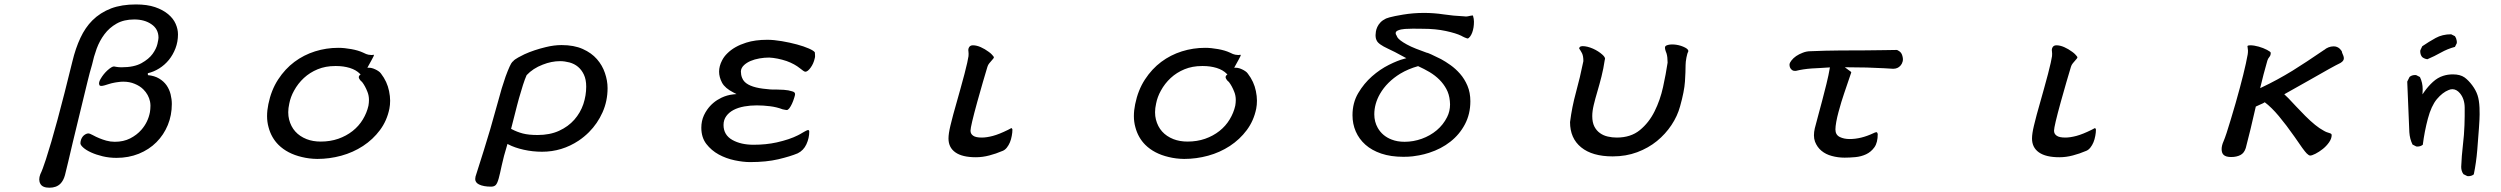

<svg xmlns="http://www.w3.org/2000/svg" viewBox="-20 -687 11540 886"><path d="M801.3 -528.3Q801.3 -552.7 790.5 -577.1Q779.8 -601.6 755.9 -621.6Q731.9 -641.6 695.6 -654.1Q659.2 -666.5 607.4 -666.5Q542 -666.5 493.2 -648.4Q442.4 -628.9 406.2 -592.8Q373.5 -560.1 351.1 -512.2Q328.6 -464.4 314 -403.3Q238.3 -93.3 191.9 48.3Q175.8 97.7 166 117.2Q161.1 129.9 161.1 141.1Q161.1 152.3 166.5 161.6Q176.3 179.2 208 179.2Q240.2 179.2 258.8 160.6Q272.9 146.5 279.8 121.1Q285.6 99.6 294.9 59.1Q304.2 18.6 315.9 -30.3Q358.4 -204.6 367.9 -244.9Q377.4 -285.2 384.3 -312.3Q391.1 -339.4 394 -350.6Q400.4 -373.5 404.8 -388.7Q412.6 -425.3 426 -462.2Q439.5 -499 461.9 -528.8Q484.4 -559.1 518.1 -578.1Q551.8 -597.2 599.4 -597.2Q647 -597.2 678.7 -575.2Q711.4 -553.2 711.4 -512.7Q711.4 -506.3 706.5 -484.4Q701.2 -461.9 684.1 -438.2Q667 -414.6 632.8 -395.5Q598.6 -376.5 541 -376.5Q527.8 -376.5 517.1 -378.4Q508.3 -380.4 505.9 -380.4Q495.6 -380.4 474.6 -361.3Q457 -344.7 445.3 -324.7Q437 -311.5 437 -300.8Q437 -298.8 438.2 -295.9Q439.5 -293 439.9 -292.5Q441.9 -290.5 448.2 -290.5Q453.1 -290.5 463.9 -293.5Q464.8 -293.9 477.1 -297.6Q489.3 -301.3 493.7 -302.5Q498 -303.7 502.4 -304.4Q506.8 -305.2 511.2 -306.2Q515.6 -307.1 520 -307.6Q524.4 -308.1 528.3 -308.6Q532.2 -309.1 536.1 -309.6Q543.5 -310.1 548.8 -310.1Q578.1 -310.1 601.1 -300.3Q625.5 -290.5 641.6 -274.4Q665.5 -250.5 672.4 -218.3Q674.3 -208 674.3 -199.2Q674.3 -190.4 673.6 -183.6Q672.9 -176.8 671.9 -169.4Q663.1 -123 632.3 -87.9Q611.3 -64 580.6 -48.3Q549.8 -32.7 509.8 -32.7Q489.7 -32.7 470.2 -38.1Q437.5 -47.4 408.2 -63.5Q397.9 -68.8 395 -69.8Q391.1 -71.3 388.9 -71.3Q386.7 -71.3 384.5 -71Q382.3 -70.8 379.2 -69.6Q376 -68.4 373.5 -66.9Q359.9 -59.1 354 -42.5Q351.1 -33.2 351.1 -25.9Q351.1 -17.6 364.3 -5.9Q377.4 5.9 400.4 16.4Q423.3 26.9 453.6 34.2Q483.9 41.5 517.6 41.5Q573.2 41.5 620.6 22.5Q668.5 2.9 702.1 -31Q735.8 -64.9 754.4 -110.1Q772.9 -155.3 772.9 -207Q772.9 -229 767.3 -251.7Q761.7 -274.4 748.5 -293.5Q735.4 -312 714.1 -324.7Q692.9 -337.4 662.6 -340.3L662.1 -349.1Q689.5 -355.5 714.8 -371.3Q740.2 -387.2 759.3 -410.6Q778.3 -434.1 789.8 -464.1Q801.3 -494.1 801.3 -528.3Z M1703.6 -434.6Q1703.1 -434.6 1702.6 -434.6Q1702.1 -434.6 1701.2 -434.1Q1699.2 -433.1 1694.1 -433.1Q1689 -433.1 1680.2 -434.6Q1671.4 -436 1655.3 -444.3Q1633.3 -454.6 1601.1 -460.4Q1568.8 -466.3 1541 -466.3Q1485.8 -466.3 1433.8 -450Q1381.8 -433.6 1338.6 -401.4Q1295.4 -369.1 1263.4 -320.1Q1231.4 -271 1218.3 -206.1Q1212.4 -177.7 1212.4 -151.1Q1212.4 -124.5 1219.2 -100.1Q1231.9 -51.8 1265.1 -18.6Q1306.2 22 1373 37.6Q1406.2 45.9 1444.3 46.4Q1500.5 46.4 1554.9 31.5Q1609.4 16.6 1655.3 -13.4Q1701.2 -43.5 1733.4 -86.7Q1765.6 -129.9 1776.9 -185.5Q1780.3 -202.6 1780.3 -222.7Q1780.3 -242.7 1775.4 -266.6Q1766.6 -310.5 1738.3 -347.2Q1737.8 -348.6 1732.9 -353.5Q1721.2 -363.8 1701.7 -371.1Q1691.4 -374.5 1682.6 -374.5H1675.3Q1689.5 -400.4 1696 -412.1Q1702.6 -423.8 1705.6 -430.7Q1705.1 -432.6 1703.6 -434.6ZM1682.6 -225.6Q1682.6 -212.9 1680.2 -199.2Q1672.9 -166.5 1654.5 -136Q1636.2 -105.5 1607.2 -82.5Q1578.1 -59.6 1541 -46.6Q1503.9 -33.7 1460 -33.7Q1423.8 -33.7 1395 -44.9Q1330.6 -70.3 1314 -135.7Q1310.1 -150.9 1310.1 -169.2Q1310.1 -187.5 1314.9 -209Q1320.8 -239.7 1336.9 -268.6Q1355 -301.8 1382.3 -327.1Q1409.7 -352.5 1446 -367.4Q1482.4 -382.3 1526.4 -382.3Q1529.3 -382.3 1532.2 -382.3Q1564.9 -382.3 1594.2 -373.5Q1623.5 -364.3 1640.6 -346.7L1644 -343.3Q1639.6 -339.8 1639.2 -339.4Q1635.7 -335.4 1635.7 -331.5Q1635.7 -327.6 1637.2 -325Q1638.7 -322.3 1639.6 -320.8Q1641.6 -317.9 1644 -314.9Q1650.4 -308.6 1650.9 -308.6Q1665 -290.5 1675.8 -262.7Q1682.6 -245.6 1682.6 -225.6Z M2174.3 127.9Q2172.9 133.8 2172.9 139.2Q2172.9 155.3 2190.4 164.1Q2210.9 174.3 2246.1 174.3Q2260.7 174.3 2268.1 166.3Q2275.4 158.2 2281.5 135.7Q2287.6 113.3 2295.4 75.7Q2303.2 38.1 2321.8 -22.9L2326.2 -20.5Q2355 -5.4 2396.5 3.9Q2438 13.2 2481.4 13.2Q2573.2 13.2 2650.4 -38.1Q2675.8 -55.2 2697.8 -77.1Q2737.3 -116.7 2760.5 -168.7Q2783.7 -220.7 2783.7 -280.3Q2783.7 -314.9 2771.5 -350.1Q2759.8 -385.3 2734.6 -414.1Q2709.5 -442.9 2669.2 -460.9Q2628.9 -479 2571.3 -479Q2536.6 -479 2499 -469.7Q2443.8 -456.5 2399.9 -436.5Q2386.2 -430.2 2371.6 -421.9Q2353.5 -411.6 2349.1 -405.8L2348.6 -404.8Q2346.2 -403.8 2344.2 -401.4Q2334.5 -391.6 2313 -333.5Q2294.9 -282.2 2277.8 -216.8Q2239.7 -77.6 2212.9 5.9Q2186 89.4 2174.3 127.9ZM2484.4 -388.7Q2524.9 -404.8 2564.5 -404.8Q2585.4 -404.8 2607.9 -398.9Q2653.8 -386.2 2674.3 -342.8Q2685.1 -320.3 2685.1 -287.1Q2685.1 -246.6 2671.9 -206.5Q2658.2 -166.5 2630.4 -134.8Q2602.5 -103 2560.1 -83.5Q2517.6 -64 2460.9 -64Q2419.4 -64 2392.6 -71Q2365.7 -78.1 2341.8 -90.8L2338.4 -92.3Q2348.1 -128.9 2354.7 -156Q2361.3 -183.1 2366 -200.4Q2370.6 -217.8 2375 -233.9Q2384.3 -267.1 2393.3 -294.9Q2402.3 -322.8 2410.2 -340.3Q2439.5 -371.6 2484.4 -388.7Z M3696.3 -356Q3707 -356 3720.7 -374.8Q3734.4 -393.6 3739.7 -418Q3741.2 -422.9 3741.2 -427.7Q3741.2 -432.6 3740.7 -437.7Q3740.2 -442.9 3740.2 -445.3Q3735.4 -453.1 3712.6 -463.1Q3689.9 -473.1 3657.5 -481.9Q3625 -490.7 3587.6 -497.1Q3550.3 -503.4 3521 -503.4Q3464.4 -503.4 3423.3 -490.2Q3368.7 -473.1 3336.4 -440.9Q3320.8 -425.8 3312 -408.2Q3298.3 -381.8 3298.3 -356.4Q3298.3 -331.1 3312 -305.2Q3325.7 -279.8 3365.2 -259.8L3378.9 -252.9L3363.8 -251.5Q3335 -248.5 3308.6 -235.8Q3268.1 -216.3 3243.2 -180.7Q3234.9 -168.9 3228.5 -155.3Q3216.3 -128.9 3216.3 -97.7Q3216.3 -53.2 3239.3 -22.9Q3262.7 7.3 3296.6 25.9Q3330.6 44.4 3370.1 52.7Q3409.7 61 3441.4 61Q3516.1 61 3571.8 47.9Q3627.4 34.7 3661.1 20.5Q3688 7.3 3701.2 -21.2Q3714.4 -49.8 3714.4 -80.1Q3714.4 -83.5 3711.4 -86.4Q3710.4 -87.4 3709.5 -87.4Q3708.5 -87.4 3708 -86.9Q3702.1 -85.4 3689.9 -78.4Q3677.7 -71.3 3671.4 -67.6Q3665 -64 3661.6 -62.5Q3624.5 -43.5 3564 -29.8Q3515.1 -19 3457.3 -19Q3399.4 -19 3359.9 -41Q3318.8 -64 3318.8 -110.4Q3318.8 -134.3 3332 -151.9Q3356.4 -185.1 3414.6 -195.8Q3441.9 -200.7 3472.2 -200.7Q3502.4 -200.7 3533.2 -196.8Q3564.5 -192.9 3591.3 -182.6Q3597.2 -181.2 3603.3 -180.2Q3609.4 -179.2 3610.4 -179.2Q3616.2 -179.2 3622.6 -187.5Q3635.7 -205.1 3645 -235.8Q3648.9 -247.6 3648.9 -252.4Q3648.9 -257.3 3645.8 -260.5Q3642.6 -263.7 3635.3 -265.6Q3619.1 -271 3597.2 -272.5Q3575.2 -273.9 3561.5 -273.9Q3547.9 -273.9 3543 -273.9Q3538.1 -273.9 3533.7 -274.4Q3524.9 -274.9 3519 -275.9Q3443.4 -282.2 3416.5 -309.1Q3408.2 -317.4 3404.3 -328.1Q3398.9 -341.8 3398.9 -357.4Q3399.4 -373.5 3413.6 -386.7Q3438 -409.2 3484.9 -417.5Q3507.3 -421.4 3529.3 -421.4Q3567.4 -419.4 3609.9 -405.3Q3628.9 -398.4 3644.3 -389.9Q3659.7 -381.3 3669.9 -373Q3680.2 -364.7 3686.5 -360.4Q3692.9 -356 3696.3 -356Z M4651.9 -89.4Q4649.9 -95.7 4647.5 -95.7Q4647 -95.7 4646.5 -95.7Q4639.6 -92.8 4631.8 -87.9Q4590.3 -67.4 4561.5 -59.8Q4532.7 -52.2 4510.7 -52.2Q4482.9 -52.2 4471.2 -60.5Q4458.5 -68.8 4458.5 -84Q4458.5 -103.5 4489.7 -216.8Q4502.4 -262.7 4515.6 -308.1L4536.6 -378.9Q4539.1 -387.7 4545.2 -395Q4551.3 -402.3 4555.2 -406.7Q4566.4 -418.5 4566.4 -422.4Q4566.4 -424.3 4563 -428.5Q4559.6 -432.6 4555.4 -437Q4551.3 -441.4 4542.5 -447.8Q4524.9 -460.9 4505.6 -469.5Q4486.3 -478 4469.2 -478Q4454.6 -478 4449.7 -464.4Q4448.2 -460 4448.2 -456.8Q4448.2 -453.6 4449 -449.2Q4449.7 -444.8 4449.7 -439Q4449.7 -433.1 4449.2 -427.7Q4446.8 -408.2 4430.7 -345.7Q4422.4 -313.5 4412.1 -277.3Q4383.8 -178.2 4378.9 -158.9Q4374 -139.6 4372.1 -132.3Q4370.1 -124 4365.7 -106.9Q4356.9 -70.3 4356.9 -47.9Q4356.9 -6.3 4388.7 16.1Q4420.4 38.6 4483.4 38.6Q4514.2 38.6 4545.4 30.3Q4574.7 22.9 4607.9 8.8Q4618.2 4.4 4626.5 -6.3Q4643.1 -27.3 4648.9 -60.1Q4651.9 -75.2 4651.9 -89.4Z M5703.6 -434.6Q5703.1 -434.6 5702.6 -434.6Q5702.1 -434.6 5701.2 -434.1Q5699.2 -433.1 5694.1 -433.1Q5689 -433.1 5680.2 -434.6Q5671.4 -436 5655.3 -444.3Q5633.3 -454.6 5601.1 -460.4Q5568.8 -466.3 5541 -466.3Q5485.8 -466.3 5433.8 -450Q5381.8 -433.6 5338.6 -401.4Q5295.4 -369.1 5263.4 -320.1Q5231.4 -271 5218.3 -206.1Q5212.4 -177.7 5212.4 -151.1Q5212.4 -124.5 5219.2 -100.1Q5231.9 -51.8 5265.1 -18.6Q5306.2 22 5373 37.6Q5406.2 45.9 5444.3 46.4Q5500.5 46.4 5554.9 31.5Q5609.4 16.6 5655.3 -13.4Q5701.2 -43.5 5733.4 -86.7Q5765.6 -129.9 5776.9 -185.5Q5780.3 -202.6 5780.3 -222.7Q5780.3 -242.7 5775.4 -266.6Q5766.6 -310.5 5738.3 -347.2Q5737.8 -348.6 5732.9 -353.5Q5721.2 -363.8 5701.7 -371.1Q5691.4 -374.5 5682.6 -374.5H5675.3Q5689.5 -400.4 5696 -412.1Q5702.6 -423.8 5705.6 -430.7Q5705.1 -432.6 5703.6 -434.6ZM5682.6 -225.6Q5682.6 -212.9 5680.2 -199.2Q5672.9 -166.5 5654.5 -136Q5636.2 -105.5 5607.2 -82.5Q5578.1 -59.6 5541 -46.6Q5503.9 -33.7 5460 -33.7Q5423.8 -33.7 5395 -44.9Q5330.6 -70.3 5314 -135.7Q5310.1 -150.9 5310.1 -169.2Q5310.1 -187.5 5314.9 -209Q5320.8 -239.7 5336.9 -268.6Q5355 -301.8 5382.3 -327.1Q5409.7 -352.5 5446 -367.4Q5482.4 -382.3 5526.4 -382.3Q5529.3 -382.3 5532.2 -382.3Q5564.9 -382.3 5594.2 -373.5Q5623.5 -364.3 5640.6 -346.7L5644 -343.3Q5639.6 -339.8 5639.2 -339.4Q5635.7 -335.4 5635.7 -331.5Q5635.7 -327.6 5637.2 -325Q5638.7 -322.3 5639.6 -320.8Q5641.6 -317.9 5644 -314.9Q5650.4 -308.6 5650.9 -308.6Q5665 -290.5 5675.8 -262.7Q5682.6 -245.6 5682.6 -225.6Z M6500 -554.7 6545.9 -554.2Q6605 -554.2 6652.3 -543.9Q6699.2 -533.7 6723.1 -522Q6724.6 -521.5 6727.5 -519.5Q6732.4 -516.6 6737.5 -514.6Q6742.7 -512.7 6746.6 -511Q6750.5 -509.3 6752 -509.3Q6756.8 -509.3 6763.7 -518.1Q6775.4 -533.7 6779.8 -561Q6781.7 -573.7 6781.7 -586.9Q6781.7 -600.1 6777.3 -614.3Q6776.4 -615.7 6774.9 -615.7Q6771 -615.7 6765.6 -614.3Q6751 -610.8 6745.1 -610.8Q6739.3 -610.8 6733.9 -611.8Q6687 -613.8 6642.1 -620.6Q6597.2 -627.4 6550.8 -627.4Q6501.5 -627.4 6454.6 -619.6Q6413.6 -612.8 6392.1 -606.9Q6383.3 -604.5 6376 -601.6Q6359.9 -593.8 6350.3 -583.7Q6340.8 -573.7 6335.7 -562.5Q6330.6 -551.3 6329.1 -541Q6327.6 -529.8 6327.6 -524.7Q6327.6 -519.5 6328.1 -516.1Q6328.6 -512.7 6329.3 -509.3Q6330.1 -505.9 6331.5 -502.9Q6334.5 -495.6 6339.4 -490.7Q6344.2 -485.8 6350.6 -481.4Q6362.8 -472.7 6383.8 -462.9Q6407.7 -452.6 6469.7 -418.5L6459 -415.5Q6430.2 -408.2 6389.2 -387.7Q6348.1 -367.2 6311 -334.5Q6273.9 -301.8 6247.6 -257.3Q6221.2 -212.9 6221.2 -155.3Q6221.2 -115.2 6236.3 -80.3Q6251.5 -45.4 6280.8 -19.3Q6310.1 6.8 6354 21.7Q6397.9 36.6 6456.1 36.6Q6481 36.6 6499 34.4Q6517.1 32.2 6528.8 29.8Q6552.2 25.4 6574.7 18.1Q6630.9 0 6672.9 -33.2Q6715.3 -66.4 6740.2 -113.8Q6765.1 -161.1 6765.1 -219.7Q6765.1 -259.8 6751.7 -291.3Q6738.3 -322.8 6717.8 -346.2Q6697.3 -369.6 6673.6 -386.5Q6649.9 -403.3 6629.9 -414.1Q6573.2 -442.4 6564.5 -443.8H6563.5Q6537.6 -453.1 6513.9 -462.4Q6490.2 -471.7 6471.7 -481.9Q6437 -501 6428.2 -515.1Q6425.8 -519 6424.8 -522.5Q6420.4 -528.8 6420.4 -533.7Q6420.4 -542 6430.7 -546.4Q6444.3 -552.2 6463.6 -553.5Q6482.9 -554.7 6500 -554.7ZM6671.4 -205.6Q6671.4 -173.3 6657.7 -146.5Q6640.1 -111.3 6609.9 -85.9Q6579.6 -60.5 6540.8 -46.6Q6502 -32.7 6461.9 -32.7Q6427.7 -32.7 6401.9 -43Q6359.4 -59.1 6337.9 -96.7Q6321.8 -125 6321.8 -159.2Q6321.8 -208 6348.1 -253.9Q6379.9 -309.1 6441.9 -347.2Q6478.5 -369.1 6523.9 -381.8Q6551.8 -369.1 6576.7 -354.5Q6629.4 -322.8 6654.3 -276.4Q6667.5 -252.4 6670.4 -221.2Q6671.4 -213.4 6671.4 -205.6Z M7771 -451.2Q7771 -459.5 7756.3 -467.3Q7737.8 -477.1 7715.3 -480.5Q7706.1 -481.9 7695.8 -481.9Q7685.5 -481.9 7677.2 -479.7Q7668.9 -477.5 7666 -474.6Q7663.1 -471.7 7663.1 -466.8Q7663.1 -464.8 7663.8 -460.4Q7664.6 -456.1 7666.3 -451.4Q7668 -446.8 7670.4 -440.4Q7675.3 -423.8 7675.3 -398.4V-397.9Q7667.5 -345.7 7654.3 -285.4Q7641.1 -225.1 7615.2 -173.3Q7589.4 -121.1 7547.4 -86.7Q7505.4 -52.2 7440.4 -52.2Q7419.4 -52.2 7399.2 -56.9Q7378.9 -61.5 7363.3 -72.8Q7347.2 -84 7337.4 -103Q7327.6 -122.1 7327.6 -151.4Q7327.6 -174.3 7334.5 -202.9Q7341.3 -231.4 7351.1 -264.2Q7360.8 -296.9 7370.1 -333.5Q7379.4 -370.1 7385.3 -410.6Q7386.7 -413.1 7386.7 -415.5Q7386.7 -423.8 7374 -435.1Q7356 -451.2 7331.1 -462.4Q7304.2 -474.1 7283.2 -474.1Q7274.4 -474.1 7270.5 -470.2Q7267.6 -467.8 7267.1 -463.4Q7274.4 -452.6 7280.3 -441.4Q7286.6 -428.7 7286.6 -405.3V-404.8Q7271 -328.1 7252.4 -260.7Q7233.9 -193.4 7225.1 -123.5Q7225.1 -48.8 7276.4 -7.1Q7327.6 34.7 7421.9 34.7Q7483.4 34.7 7534.9 15.4Q7586.4 -3.9 7626 -36.1Q7665.5 -68.4 7693.1 -109.9Q7720.7 -151.4 7732.9 -196.3Q7752.4 -265.6 7755.4 -311Q7758.3 -356.4 7758.3 -386.7Q7758.3 -400.9 7762.2 -421.4Q7766.1 -441.9 7771 -450.7Q7771 -451.2 7771 -451.2Z M8645 -68.8Q8642.6 -77.1 8639.2 -77.1Q8638.7 -77.1 8638.7 -77.1Q8632.3 -76.2 8625 -72.3Q8567.9 -45.4 8515.6 -45.4Q8489.3 -45.4 8470.2 -54.7Q8449.7 -64.5 8449.7 -89.8Q8449.7 -103 8453.6 -124.8Q8457.5 -146.5 8463.9 -169.9Q8477.5 -220.2 8489.7 -255.4L8522.9 -353Q8521.5 -355.5 8521 -356Q8517.6 -358.9 8493.2 -376.5H8506.8Q8597.7 -376.5 8674.3 -372.1L8715.8 -369.6Q8737.3 -369.6 8750 -384.3Q8756.8 -391.6 8759.8 -402.8Q8761.2 -407.2 8761.2 -413.6Q8761.2 -418.9 8759.3 -426.8Q8755.9 -441.9 8746.3 -449.2Q8736.8 -456.5 8731.4 -456.5Q8706.1 -456.5 8672.9 -455.6Q8639.6 -454.6 8589.4 -454.6Q8539.1 -454.6 8471.2 -454.1Q8403.3 -453.6 8335.9 -450.7Q8316.4 -450.7 8299.3 -443.8Q8264.2 -430.7 8246.6 -407.7Q8238.8 -397.9 8237.8 -389.6Q8237.8 -386.7 8238.3 -382.3Q8240.7 -369.1 8252 -362.3Q8255.9 -359.9 8263.2 -359.9Q8264.6 -359.9 8267.1 -359.9Q8300.3 -368.2 8340.8 -371.1Q8360.8 -372.6 8376 -373Q8401.4 -374.5 8424.3 -376Q8418.5 -340.8 8408.2 -299.3Q8386.7 -213.4 8372.1 -161.1Q8358.4 -111.3 8354.5 -94.7Q8350.6 -78.1 8350.6 -62.5Q8350.6 -46.9 8355.5 -33.2Q8365.7 -7.3 8385.3 8.8Q8405.3 25.4 8433.1 32.7Q8461.4 40.5 8492.2 40.5Q8514.6 40.5 8541.5 38.1Q8568.4 35.6 8591.3 24.9Q8614.3 14.2 8629.9 -7.8Q8645 -29.3 8645 -68.8Z M9651.9 -89.4Q9649.9 -95.7 9647.5 -95.7Q9647 -95.7 9646.5 -95.7Q9639.6 -92.8 9631.8 -87.9Q9590.3 -67.4 9561.5 -59.8Q9532.7 -52.2 9510.7 -52.2Q9482.9 -52.2 9471.2 -60.5Q9458.5 -68.8 9458.5 -84Q9458.5 -103.5 9489.7 -216.8Q9502.4 -262.7 9515.6 -308.1L9536.6 -378.9Q9539.1 -387.7 9545.2 -395Q9551.3 -402.3 9555.2 -406.7Q9566.4 -418.5 9566.4 -422.4Q9566.4 -424.3 9563 -428.5Q9559.6 -432.6 9555.4 -437Q9551.3 -441.4 9542.5 -447.8Q9524.9 -460.9 9505.6 -469.5Q9486.3 -478 9469.2 -478Q9454.6 -478 9449.7 -464.4Q9448.2 -460 9448.2 -456.8Q9448.2 -453.6 9449 -449.2Q9449.7 -444.8 9449.7 -439Q9449.7 -433.1 9449.2 -427.7Q9446.8 -408.2 9430.7 -345.7Q9422.4 -313.5 9412.1 -277.3Q9383.8 -178.2 9378.9 -158.9Q9374 -139.6 9372.1 -132.3Q9370.1 -124 9365.7 -106.9Q9356.9 -70.3 9356.9 -47.9Q9356.9 -6.3 9388.7 16.1Q9420.4 38.6 9483.4 38.6Q9514.2 38.6 9545.4 30.3Q9574.7 22.9 9607.9 8.8Q9618.2 4.4 9626.5 -6.3Q9643.1 -27.3 9648.9 -60.1Q9651.9 -75.2 9651.9 -89.4Z M10458.5 -443.4Q10458.5 -447.8 10441.4 -456.8Q10424.3 -465.8 10402.8 -471.9Q10381.3 -478 10363.8 -478Q10352.5 -478 10351.1 -474.1Q10351.1 -473.6 10351.1 -473.1Q10351.1 -472.7 10351.6 -470.2Q10353.5 -459 10353.5 -453.6Q10353.5 -443.8 10352.1 -435.5Q10338.9 -360.4 10296.4 -210.9Q10284.7 -169.4 10273.9 -134.8L10254.9 -73.7Q10246.1 -47.4 10241.2 -36.1Q10231.9 -15.6 10231.9 1Q10231.9 18.6 10240.7 27.3Q10251 37.6 10275.9 37.6Q10300.8 37.6 10318.8 28.3Q10335.9 19.5 10343.3 -3.9Q10354 -44.4 10365.2 -90.8Q10383.8 -168 10389.6 -195.3Q10401.4 -201.2 10412.1 -205.6Q10422.9 -210 10428.2 -213.4L10430.7 -215.3Q10461.9 -191.9 10495.8 -151.4Q10529.8 -110.8 10568.8 -55.2Q10610.8 7.3 10624.5 21Q10634.3 30.8 10640.6 30.8Q10648.4 30.8 10665 22.5Q10682.1 13.7 10698.7 0.5Q10715.3 -12.7 10727.5 -30Q10739.7 -47.4 10739.7 -63.5Q10739.7 -67.4 10737.3 -69.3Q10734.9 -71.3 10730 -72.8L10716.8 -77.1Q10709 -80.1 10701.2 -85Q10667 -103 10617.7 -152.3Q10601.1 -168.5 10575.2 -196.3Q10549.3 -224.1 10540.5 -233.2Q10531.7 -242.2 10521 -252Q10608.9 -300.8 10637.2 -317.4Q10746.6 -380.4 10779.3 -396Q10780.8 -397 10781.7 -397.5Q10795.9 -406.2 10795.9 -418Q10795.9 -427.2 10787.6 -444.3V-445.3Q10787.6 -451.2 10777.8 -461.4Q10765.6 -473.1 10749 -473.1Q10736.3 -473.1 10724.9 -468.5Q10713.4 -463.9 10705.1 -456.5H10704.6Q10619.6 -398.4 10559.1 -360.8Q10487.3 -316.9 10418 -284.2L10409.7 -280.3Q10418.5 -317.4 10425.3 -343.3Q10432.1 -369.1 10442.9 -407.2Q10445.3 -416 10452.6 -424.8Q10458.5 -431.2 10458.5 -443.4Z M11370.1 126Q11385.3 126 11395.5 117.7Q11406.7 64 11411.6 4.4Q11416.5 -55.2 11419.4 -97.4Q11422.4 -139.6 11422.4 -159.4Q11422.4 -179.2 11421.9 -189.9Q11420.4 -224.6 11412.8 -247.6Q11405.3 -270.5 11388.2 -293.5Q11371.1 -316.4 11353 -329.6Q11333 -343.8 11298.8 -343.8Q11274.9 -343.8 11253.9 -336.9Q11229 -329.1 11207 -309.1Q11185.1 -289.1 11167.5 -264.2L11158.7 -251.5Q11159.7 -271 11159.7 -274.9Q11159.7 -305.2 11147 -331.5L11129.9 -340.3Q11127.4 -340.8 11125 -340.8Q11109.4 -340.8 11099.1 -332L11088.4 -310.5Q11096.2 -108.4 11098.1 -76.7Q11100.1 -45.9 11112.8 -20L11129.9 -11.2Q11132.3 -10.7 11134.8 -10.7Q11149.9 -10.7 11160.2 -19Q11168 -80.6 11183.6 -139.4Q11199.2 -198.2 11225.1 -229.5Q11251.5 -260.7 11279.3 -271.5Q11288.1 -275.4 11296.4 -275.4Q11315.9 -275.4 11331.5 -256.8Q11353 -231 11353.5 -190.9Q11354 -152.3 11352.5 -109.1Q11351.1 -65.9 11345.2 -16.6Q11339.4 32.7 11337.4 83Q11337.4 102.5 11347.7 116.7L11365.2 125.5Q11367.7 126 11370.1 126ZM11316.9 -487.3Q11317.4 -490.2 11317.4 -493.2Q11317.4 -496.1 11316.4 -500.5Q11314.9 -510.7 11308.6 -520L11291 -528.8Q11250.5 -528.8 11219.5 -511.7Q11188.5 -494.6 11157.7 -473.6L11148.9 -455.1Q11148.4 -452.6 11148.4 -450.2Q11148.4 -434.6 11157.2 -423.8Q11167.5 -415.5 11181.2 -413.6Q11213.4 -427.2 11243.7 -444.3Q11273.9 -461.4 11308.6 -470.7Z"/></svg>

Font: Bakudai
Style: Light
Weight: 300
Version: Version 1.48